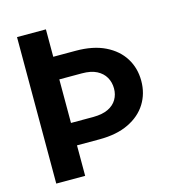

<svg xmlns="http://www.w3.org/2000/svg" viewBox="-108 -824 866 921"><g transform="rotate(-15 325.5 -364.0)"><path d="M58.6 -727.5H202.1V0H58.6ZM125.5 -591.3H314Q399.9 -591.3 459.2 -562.3Q518.6 -533.2 549.3 -483.6Q580.1 -434.1 580.1 -371.1Q580.1 -308.1 549.3 -258.5Q518.6 -209 459.2 -180.2Q399.9 -151.4 314 -151.4H125.5V-262.7H314Q358.9 -263.2 387.5 -277.1Q416 -291 430.2 -315.2Q444.3 -339.4 444.3 -369.1Q444.3 -399.9 430.2 -424.8Q416 -449.7 387.5 -464.4Q358.9 -479 314 -479H125.5Z"/></g></svg>

Font: Inter Cardless Tabular Bold
Style: Bold
Weight: 700
Designer: Rasmus Andersson
Foundry: rsms
Version: Version 4.000;git-4fc901f